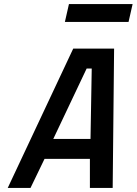

<svg xmlns="http://www.w3.org/2000/svg" viewBox="-20 -924 672 944"><path d="M319 -904H632L612 -816H299ZM340 -685H541L534 0H422V-143H199L130 0H18ZM425 -241 431 -587H406L242 -241Z"/></svg>

Font: Cairo SemiBold
Style: Italic
Weight: 600
Italic angle: -13°
Designer: Mohamed Gaber, Accademia di Belle Arti di Urbino and others
Foundry: Kief Type Foundry, Accademia di Belle Arti di Urbino and others
Version: Version 3.011